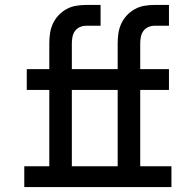

<svg xmlns="http://www.w3.org/2000/svg" viewBox="-20 -755 790 775"><path d="M78 0V-84H179V-392H88V-476H179V-580Q179 -601 182 -621Q185 -641 193.5 -659.5Q202 -678 216 -693Q230 -708 248 -718Q266 -728 286 -731.5Q306 -735 327 -735H386V-651H327Q314 -651 302 -645.5Q290 -640 282.5 -629.5Q275 -619 272.5 -606Q270 -593 270 -580V-476H455V-580Q455 -601 458 -621Q461 -641 469.5 -659.5Q478 -678 492 -693Q506 -708 524 -718Q542 -728 562 -731.5Q582 -735 603 -735H662V-651H603Q590 -651 578 -645.5Q566 -640 558.5 -629.5Q551 -619 548.5 -606Q546 -593 546 -580V-476H662V-392H546V-84H672V0ZM270 -84H455V-392H270Z"/></svg>

Font: Iosevka Etoile Medium
Style: Regular
Weight: 500
Designer: Belleve Invis
Foundry: Belleve Invis
Version: Version 22.1.2; ttfautohint (v1.8.4)